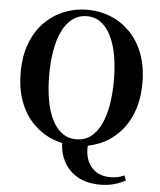

<svg xmlns="http://www.w3.org/2000/svg" viewBox="-63 -817 917 1100"><g transform="rotate(5 395.0 -267.0)"><path d="M556 229Q475 229 422 197.5Q369 166 343 115Q317 64 317 4V-5H466Q456 80 495.5 130.5Q535 181 607 181Q630 181 648.5 177.5Q667 174 688 164L700 192Q670 209 633 219Q596 229 556 229ZM395 19Q326 19 263 -6Q200 -31 150.5 -80.5Q101 -130 73 -203Q45 -276 45 -372Q45 -468 73 -541Q101 -614 150.5 -663.5Q200 -713 263 -738Q326 -763 395 -763Q466 -763 528.5 -738Q591 -713 640 -663.5Q689 -614 717 -541Q745 -468 745 -372Q745 -277 717 -203.5Q689 -130 640 -80.5Q591 -31 528.5 -6Q466 19 395 19ZM395 -18Q443 -18 478 -44.5Q513 -71 536 -119Q559 -167 570 -231.5Q581 -296 581 -372Q581 -448 570 -512Q559 -576 536 -624Q513 -672 478 -699Q443 -726 395 -726Q348 -726 312.5 -699Q277 -672 254 -624Q231 -576 220 -512Q209 -448 209 -372Q209 -296 220 -231.5Q231 -167 254 -119Q277 -71 312.5 -44.5Q348 -18 395 -18Z"/></g></svg>

Font: Noto Serif TC ExtraBold
Style: Regular
Weight: 800
Designer: Ryoko NISHIZUKA 西塚涼子 (kana & ideographs); Frank Grießhammer (Latin, Greek & Cyrillic); Wenlong ZHANG 张文龙 (bopomofo); San
Foundry: Adobe
Version: Version 2.002-H1;hotconv 1.1.0;makeotfexe 2.6.0